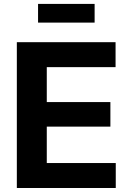

<svg xmlns="http://www.w3.org/2000/svg" viewBox="-20 -938 647 958"><path d="M64 0V-727.5H556.6V-603H213.4V-428.7H530.8V-306.2H213.4V-124.5H557.6V0ZM452.1 -918.5V-825.2H169.9V-918.5Z"/></svg>

Font: Inter 17pt
Style: Bold
Weight: 700
Version: Version 4.001;git-66647c0bb